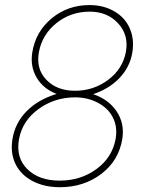

<svg xmlns="http://www.w3.org/2000/svg" viewBox="-20 -741 576 770"><path d="M510.7 -530.3Q501 -472.2 459.5 -428.5Q418 -384.8 353.5 -363.3Q415 -342.8 447.5 -294.7Q480 -246.6 470.7 -185.1Q457 -97.7 386.7 -43.9Q316.4 9.8 219.7 9.8Q157.7 9.8 110.6 -14.9Q63.5 -39.6 42 -83.7Q20.5 -127.9 30.3 -185.1Q41 -248.5 86.9 -295.2Q132.8 -341.8 207 -364.3Q152.8 -385.3 126.7 -430.2Q100.6 -475.1 109.4 -530.3Q122.6 -613.8 187 -667.2Q251.5 -720.7 339.4 -720.7Q394.5 -720.7 437.7 -696Q481 -671.4 500.2 -627.7Q519.5 -584 510.7 -530.3ZM443.4 -182.6Q452.1 -229.5 433.8 -267.6Q415.5 -305.7 374 -328.1Q332.5 -350.6 281.2 -350.6Q199.2 -350.6 134.5 -303.7Q69.8 -256.8 56.2 -182.6Q43 -108.9 89.6 -62.7Q136.2 -16.6 219.2 -16.6Q303.2 -16.6 366.5 -62.7Q429.7 -108.9 443.4 -182.6ZM484.9 -532.7Q497.1 -600.6 453.6 -647.5Q410.2 -694.3 339.8 -694.3Q264.2 -694.3 206.8 -648.7Q149.4 -603 136.2 -532.7Q123.5 -465.3 165.8 -421.1Q208 -377 280.8 -377Q355 -377 413.3 -420.4Q471.7 -463.9 484.9 -532.7Z"/></svg>

Font: TypoPRO Roboto
Style: Italic
Weight: 250
Italic angle: -12°
Designer: Google
Version: Version 2.136; 2016